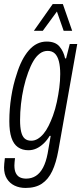

<svg xmlns="http://www.w3.org/2000/svg" viewBox="-28 -743 401 947"><path d="M98 184Q68 184 44 172.5Q20 161 6 138.5Q-8 116 -8 83Q-8 75 -7 64.5Q-6 54 -4 37H46Q45 47 44 56Q43 65 43 73Q43 97 50.5 111.5Q58 126 71 132Q84 138 101 138Q128 138 149 124.5Q170 111 184.5 83.5Q199 56 207 14Q211 -8 214.5 -29.5Q218 -51 222 -73H217Q204 -51 187 -35Q170 -19 151.5 -10.5Q133 -2 112 -2Q82 -2 60.5 -17Q39 -32 28.5 -63.5Q18 -95 18 -145Q18 -206 27.5 -266Q37 -326 54 -376Q77 -452 114.5 -495Q152 -538 202 -538Q245 -538 265.5 -513.5Q286 -489 293 -455H298L316 -526H353L260 -2Q249 60 229.5 101Q210 142 178.5 163Q147 184 98 184ZM126 -49Q143 -49 158 -58Q173 -67 186.5 -83Q200 -99 211.5 -122Q223 -145 233 -172Q245 -205 252.5 -240.5Q260 -276 264.5 -310.5Q269 -345 269 -378Q269 -415 262.5 -440.5Q256 -466 242.5 -479Q229 -492 207 -492Q186 -492 168.5 -479Q151 -466 137 -442.5Q123 -419 111 -386Q98 -351 89 -311Q80 -271 75.5 -230Q71 -189 71 -150Q71 -115 76.5 -92.5Q82 -70 94 -59.5Q106 -49 126 -49ZM139 -591 232 -723H282L328 -591H286L244 -711H271L183 -591Z"/></svg>

Font: Archivo ExtraCondensed ExtraLight
Style: Italic
Weight: 250
Width: 2
Italic angle: -10°
Designer: Hector Gatti
Foundry: Omnibus-Type
Version: Version 2.001